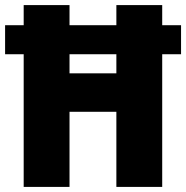

<svg xmlns="http://www.w3.org/2000/svg" viewBox="-23 -734 731 754"><path d="M70 0V-521H-3V-635H70V-714H250V-635H434V-714H614V-635H688V-521H614V0H434V-295H250V0ZM250 -446H434V-521H250Z"/></svg>

Font: Noto Sans Oriya Cond Blk
Style: Regular
Weight: 900
Width: 3
Designer: Amélie Bonet and Sol Matas
Foundry: Google LLC
Version: Version 2.006; ttfautohint (v1.8.4.7-5d5b)